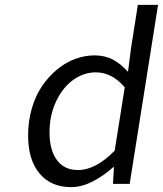

<svg xmlns="http://www.w3.org/2000/svg" viewBox="-20 -747 662 780"><path d="M269 13.2Q187 13.2 140.6 -42.2Q94.2 -97.7 94.2 -196.8Q94.2 -255.4 109.6 -307.6Q125 -359.9 151.6 -398.4Q178.2 -437 212.6 -465.3Q247.1 -493.7 285.9 -507.8Q324.7 -522 363.8 -522Q405.8 -522 437.7 -505.4Q469.7 -488.8 500 -455.1L512.2 -550.8L540 -727.1H622.1L506.8 0H439L442.9 -67.9H439.9Q401.4 -32.7 356.4 -9.8Q311.5 13.2 269 13.2ZM296.9 -56.2Q368.7 -56.2 445.8 -134.8L486.8 -392.1Q435.1 -453.1 369.1 -453.1Q320.8 -453.1 278.1 -422.9Q235.4 -392.6 208.3 -335.9Q181.2 -279.3 181.2 -209Q181.2 -137.2 211.2 -96.7Q241.2 -56.2 296.9 -56.2Z"/></svg>

Font: Office Code Pro D Italic
Style: Regular
Weight: 400
Italic angle: -9°
Designer: Nathan Rutzky & Paul D. Hunt
Foundry: Adobe Systems Incorporated
Version: Version 1.004;PS 001.004;hotconv 1.0.70;makeotf.lib2.5.58329